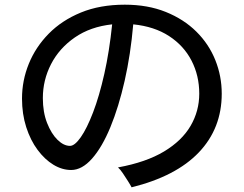

<svg xmlns="http://www.w3.org/2000/svg" viewBox="-20 -779 1040 820"><path d="M542 21Q537 11 526.5 -5.5Q516 -22 505 -38.5Q494 -55 484 -64Q604 -86 680.5 -132Q757 -178 794 -241.5Q831 -305 831 -379Q831 -456 798 -520Q765 -584 702 -625Q639 -666 549 -675Q538 -547 512.5 -434.5Q487 -322 451.5 -236Q416 -150 373 -101.5Q330 -53 284 -53Q245 -53 208 -75.5Q171 -98 140.5 -139Q110 -180 92 -236Q74 -292 74 -358Q74 -435 103 -506.5Q132 -578 188 -635Q244 -692 325.5 -725.5Q407 -759 513 -759Q611 -759 688 -728Q765 -697 818.5 -644Q872 -591 899.5 -522.5Q927 -454 927 -379Q927 -231 829.5 -128.5Q732 -26 542 21ZM279 -156Q299 -156 325 -193Q351 -230 377.5 -299Q404 -368 425.5 -463.5Q447 -559 459 -675Q366 -665 299.5 -619Q233 -573 198 -505Q163 -437 163 -360Q163 -300 181 -254Q199 -208 225.5 -182Q252 -156 279 -156Z"/></svg>

Font: Zen Kaku Gothic Antique Medium
Style: Regular
Weight: 500
Designer: Yoshimichi Ohira
Foundry: Positype
Version: Version 1.002